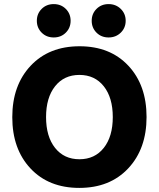

<svg xmlns="http://www.w3.org/2000/svg" viewBox="-20 -911 776 938"><path d="M242.5 -891Q278 -891 301.5 -867.5Q325 -844 325 -809.5Q325 -775 301.5 -751.5Q278 -728 242.5 -728Q207 -728 183.5 -751.5Q160 -775 160 -809.5Q160 -844 183.5 -867.5Q207 -891 242.5 -891ZM510.5 -891Q546 -891 570 -867.5Q594 -844 594 -809.5Q594 -775 570 -751.5Q546 -728 510.5 -728Q475 -728 451.5 -751.5Q428 -775 428 -809.5Q428 -844 451.5 -867.5Q475 -891 510.5 -891ZM249 -489.5Q205 -434 205 -339Q205 -244 249 -188.5Q293 -133 368 -133Q443 -133 487 -188.5Q531 -244 531 -339Q531 -434 487 -489.5Q443 -545 368 -545Q293 -545 249 -489.5ZM368.5 -685Q518 -685 607 -590Q696 -495 696 -339.5Q696 -184 606.5 -88.5Q517 7 367.5 7Q218 7 129 -88Q40 -183 40 -338.5Q40 -494 129.5 -589.5Q219 -685 368.5 -685Z"/></svg>

Font: Hind Vadodara
Style: Bold
Weight: 700
Designer: Hitesh Malaviya
Foundry: Indian Type Foundry
Version: Version 0.702;PS 1.0;hotconv 1.0.81;makeotf.lib2.5.63406